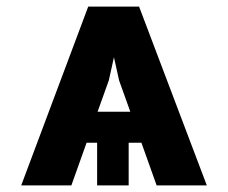

<svg xmlns="http://www.w3.org/2000/svg" viewBox="-20 -563 691 583"><path d="M196.7 0 242.9 -129.6H274.9V0H370.7V-129.6H409.4L455.6 0H608L402.3 -543H247.9L44.4 0ZM276.3 -223.7 310.4 -318.9 326 -389.2 341.6 -318.9 375.7 -223.7Z"/></svg>

Font: Inter-Hewn
Style: Bold
Weight: 700
Designer: Rasmus Andersson
Foundry: rsms
Version: Version 3.012;git-f93a4a705